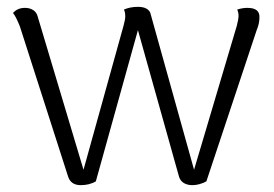

<svg xmlns="http://www.w3.org/2000/svg" viewBox="-20 -531 801 561"><path d="M179 -15 38 -454Q26 -484 18 -493Q31 -508 53 -508Q67 -508 77 -501.5Q87 -495 90 -483L224 -35L341 -456Q346 -474 346 -483Q346 -496 342 -503Q360 -511 383 -511Q411 -511 419 -494L547 -35L672 -456Q677 -476 677 -483Q677 -496 673 -503Q688 -508 703 -508Q740 -508 738 -479Q738 -462 730 -443L583 -1Q562 10 542 10Q528 10 517.5 4Q507 -2 503 -15L383 -443L260 -1Q241 10 216 10Q187 10 179 -15Z"/></svg>

Font: Arima Madurai Light
Style: Regular
Weight: 300
Designer: Joana Correia and Natanael Gama
Foundry: NDISCOVER
Version: Version 1.019